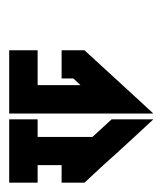

<svg xmlns="http://www.w3.org/2000/svg" viewBox="12 -392 357 422"><g transform="rotate(-90 191.0 -181.5)"><path d="M151.9 -340.3V-277.8V-115.2V-23.4L188 -62.5L291 -174.8V-225.1H229V-199.2L214.4 -183.6V-277.8H291V-340.3H214.4ZM0 -340.3V-277.8H38.6V-225.1H0V-174.8L38.6 -133.3L43 -128.4L64.9 -104L103 -62.5L139.2 -23.4V-115.2L100.6 -157.2V-277.8H139.2V-340.3Z"/></g></svg>

Font: Oshawa
Style: Regular
Weight: 400
Designer: Sadat Fauzi
Foundry: Intuisi Creative
Version: Version 001.000